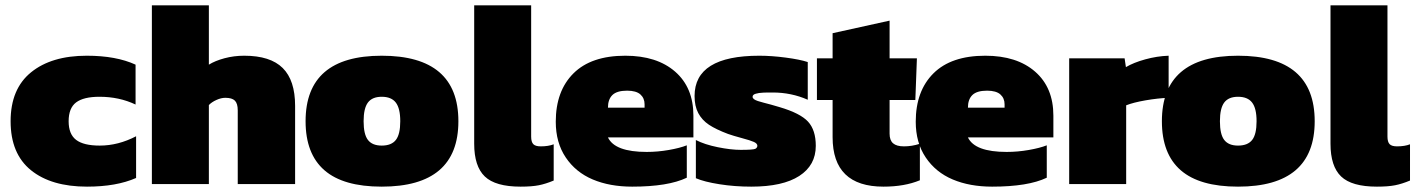

<svg xmlns="http://www.w3.org/2000/svg" viewBox="-20 -694 5340 724"><path d="M308.1 9.8Q173.3 9.8 96.7 -52.2Q20 -114.3 20 -236.8Q20 -358.9 97.2 -421.4Q174.3 -483.9 307.1 -483.9Q418 -483.9 491.2 -450.2V-299.8Q429.7 -329.1 355 -329.1Q295.4 -329.1 267.1 -307.9Q238.8 -286.6 238.8 -236.8Q238.8 -188 267.1 -166.5Q295.4 -145 356 -145Q425.8 -145 493.2 -180.2V-22.9Q418.9 9.8 308.1 9.8Z M552.7 0V-673.8H767.6V-450.2Q791 -464.8 826.7 -474.4Q862.3 -483.9 900.9 -483.9Q999.5 -483.9 1046.1 -437.5Q1092.8 -391.1 1092.8 -294.9V0H876.5V-277.8Q876.5 -303.7 865.7 -314.5Q855 -325.2 829.6 -325.2Q814 -325.2 796.1 -317.1Q778.3 -309.1 767.6 -297.9V0Z M1419.4 9.8Q1274.4 9.8 1203.4 -52Q1132.3 -113.8 1132.3 -236.8Q1132.3 -483.9 1419.4 -483.9Q1708.5 -483.9 1708.5 -236.8Q1708.5 9.8 1419.4 9.8ZM1419.4 -145Q1456.1 -145 1472.7 -166.3Q1489.3 -187.5 1489.3 -236.8Q1489.3 -285.6 1472.4 -307.4Q1455.6 -329.1 1419.4 -329.1Q1383.8 -329.1 1367.4 -307.4Q1351.1 -285.6 1351.1 -236.8Q1351.1 -187.5 1367.4 -166.3Q1383.8 -145 1419.4 -145Z M1942.9 9.8Q1848.1 9.8 1808.1 -28.6Q1768.1 -66.9 1768.1 -151.9V-673.8H1982.9V-179.2Q1982.9 -158.7 1991 -150.4Q1999 -142.1 2019 -142.1Q2047.9 -142.1 2067.9 -149.9V-13.2Q2037.6 -0.5 2011.5 4.6Q1985.4 9.8 1942.9 9.8Z M2363.8 9.8Q2279.3 9.8 2215.1 -17.3Q2150.9 -44.4 2113.3 -100.3Q2075.7 -156.2 2075.7 -234.9Q2075.7 -351.1 2142.6 -417.5Q2209.5 -483.9 2337.9 -483.9Q2457 -483.9 2525.9 -423.8Q2594.7 -363.8 2594.7 -257.8V-175.8H2272.5Q2298.3 -121.1 2418.5 -121.1Q2460 -121.1 2501.7 -128.4Q2543.5 -135.7 2569.8 -146V-23.9Q2499.5 9.8 2363.8 9.8ZM2272.5 -288.1H2410.6V-300.8Q2410.6 -323.7 2394.8 -337.9Q2378.9 -352.1 2344.7 -352.1Q2306.2 -352.1 2289.3 -335.7Q2272.5 -319.3 2272.5 -288.1Z M2813 9.8Q2750 9.8 2692.9 0.7Q2635.7 -8.3 2604 -22V-166Q2637.2 -148.9 2686.8 -138.9Q2736.3 -128.9 2772.9 -128.9Q2819.3 -128.9 2828.1 -132.8Q2835.4 -136.7 2835.9 -144Q2835.9 -152.8 2823 -158.7Q2810.1 -164.6 2777.3 -173.3Q2744.6 -182.1 2725.1 -189Q2679.7 -206.1 2653.3 -223.6Q2627 -241.2 2613 -267.6Q2599.1 -293.9 2599.1 -332Q2599.1 -483.9 2843.3 -483.9Q2889.6 -483.9 2943.1 -476.8Q2996.6 -469.7 3025.9 -460V-317.9Q2963.9 -345.2 2894 -345.2Q2882.3 -345.2 2876 -345.2Q2869.6 -345.2 2858.9 -344.7Q2848.1 -344.2 2842.3 -343.3Q2836.4 -342.3 2830.1 -340.6Q2823.7 -338.9 2820.8 -335.9Q2817.9 -333 2817.9 -329.1Q2817.9 -324.2 2822.8 -320.3Q2827.6 -316.4 2837.9 -313Q2848.1 -309.6 2859.1 -306.9Q2870.1 -304.2 2887.9 -299.3Q2905.8 -294.4 2919.9 -290Q2997.6 -267.1 3026.9 -235.4Q3056.2 -203.6 3056.2 -144Q3056.2 -70.8 2993.9 -30.5Q2931.6 9.8 2813 9.8Z M3311.5 9.8Q3119.6 9.8 3119.6 -176.8V-316.9H3060.5V-474.1H3119.6V-568.8L3334.5 -616.2V-474.1H3437.5L3431.6 -316.9H3334.5V-189.9Q3334.5 -165 3347.7 -153.6Q3360.8 -142.1 3388.7 -142.1Q3418.9 -142.1 3448.7 -151.9V-14.2Q3390.6 9.8 3311.5 9.8Z M3721.2 9.8Q3636.7 9.8 3572.5 -17.3Q3508.3 -44.4 3470.7 -100.3Q3433.1 -156.2 3433.1 -234.9Q3433.1 -351.1 3500 -417.5Q3566.9 -483.9 3695.3 -483.9Q3814.5 -483.9 3883.3 -423.8Q3952.1 -363.8 3952.1 -257.8V-175.8H3629.9Q3655.8 -121.1 3775.9 -121.1Q3817.4 -121.1 3859.1 -128.4Q3900.9 -135.7 3927.2 -146V-23.9Q3856.9 9.8 3721.2 9.8ZM3629.9 -288.1H3768.1V-300.8Q3768.1 -323.7 3752.2 -337.9Q3736.3 -352.1 3702.1 -352.1Q3663.6 -352.1 3646.7 -335.7Q3629.9 -319.3 3629.9 -288.1Z M4011.7 0V-474.1H4220.7L4225.6 -440.9Q4254.4 -458 4298.6 -470.2Q4342.8 -482.4 4386.7 -483.9V-325.2Q4346.7 -323.7 4300 -315.7Q4253.4 -307.6 4226.6 -296.9V0Z M4648.4 9.8Q4503.4 9.8 4432.4 -52Q4361.3 -113.8 4361.3 -236.8Q4361.3 -483.9 4648.4 -483.9Q4937.5 -483.9 4937.5 -236.8Q4937.5 9.8 4648.4 9.8ZM4648.4 -145Q4685.1 -145 4701.7 -166.3Q4718.3 -187.5 4718.3 -236.8Q4718.3 -285.6 4701.4 -307.4Q4684.6 -329.1 4648.4 -329.1Q4612.8 -329.1 4596.4 -307.4Q4580.1 -285.6 4580.1 -236.8Q4580.1 -187.5 4596.4 -166.3Q4612.8 -145 4648.4 -145Z M5171.9 9.8Q5077.1 9.8 5037.1 -28.6Q4997.1 -66.9 4997.1 -151.9V-673.8H5211.9V-179.2Q5211.9 -158.7 5220 -150.4Q5228 -142.1 5248 -142.1Q5276.9 -142.1 5296.9 -149.9V-13.2Q5266.6 -0.5 5240.5 4.6Q5214.4 9.8 5171.9 9.8Z"/></svg>

Font: Kanit ExtraBold
Style: Regular
Weight: 800
Designer: Katatrad Team
Foundry: CadsonDemak
Version: Version 1.000;PS 001.000;hotconv 1.0.88;makeotf.lib2.5.64775